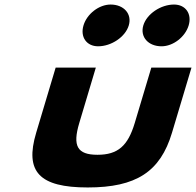

<svg xmlns="http://www.w3.org/2000/svg" viewBox="-20 -811 864 846"><path d="M467.4 -791C416.4 -791 363.1 -750 347.9 -699C332.6 -648 361.4 -607 412.4 -607C470.3 -607 532.2 -648 547.4 -699C562.7 -750 525.3 -791 467.4 -791ZM746.8 -791C688.7 -791 626.8 -750 611.5 -699C596.3 -648 633.6 -607 691.8 -607C742.8 -607 796 -648 811.3 -699C826.5 -750 797.8 -791 746.8 -791ZM225.2 -513H402.2L329.3 -269C299 -168 320 -129 409.6 -129C499.1 -129 543.5 -168 573.7 -269L646.7 -513H823.7L737.8 -226C686.4 -54 579.7 15 366.5 15C153.3 15 87.9 -54 139.4 -226Z"/></svg>

Font: Hussar
Style: BdSuprExtOblThree
Weight: 700
Foundry: Cannot Into Space Fonts
Version: Version 2.00